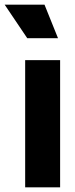

<svg xmlns="http://www.w3.org/2000/svg" viewBox="-64 -804 322 824"><path d="M44 -546H194V0H44ZM-44 -784H127L185 -640H53Z"/></svg>

Font: Evergrow Sans 
Style: ExtraBold
Weight: 800
Foundry: 10Web
Version: Version 1.000